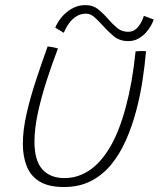

<svg xmlns="http://www.w3.org/2000/svg" viewBox="-20 -712 629 752"><path d="M511 -510.5Q513.5 -511 519 -511.5Q524.5 -512 530.5 -512Q536 -512 543 -512Q550 -512 552 -511.5Q547 -454.5 537.8 -394.5Q528.5 -334.5 513 -276.5Q497 -216.5 473.2 -162.8Q449.5 -109 415.8 -67.8Q382 -26.5 336.2 -3Q290.5 20.5 230.5 20.5Q170.5 20.5 135.2 -1Q100 -22.5 84.8 -60.8Q69.5 -99 69.5 -148.5Q69.5 -201.5 83.5 -264Q97.5 -326.5 119.8 -394.2Q142 -462 166.5 -530Q171 -529.5 176.5 -528.8Q182 -528 187 -527Q192.5 -526 197.2 -524.8Q202 -523.5 207 -522Q183.5 -461 162.5 -395.8Q141.5 -330.5 128.2 -269.2Q115 -208 115 -157.5Q115 -83 145.8 -48.8Q176.5 -14.5 232.5 -14.5Q283.5 -14.5 328.2 -43.5Q373 -72.5 409.8 -133.8Q446.5 -195 472.5 -292Q485 -338 494.8 -392.5Q504.5 -447 511 -510.5ZM196.5 -603.5Q203.5 -622.5 220 -643Q236.5 -663.5 260.8 -677.8Q285 -692 314.5 -692Q344.5 -692 365.2 -675Q386 -658 403.5 -637.5Q420 -618.5 438.2 -603Q456.5 -587.5 481.5 -587.5Q505 -587.5 520.2 -605.8Q535.5 -624 543.5 -650L582 -635.5Q579 -625.5 571 -611.2Q563 -597 550.5 -583.2Q538 -569.5 521 -560.2Q504 -551 482 -551Q448 -551 424.2 -571.2Q400.5 -591.5 381 -613.5Q365.5 -631 350 -644.8Q334.5 -658.5 316.5 -658.5Q296 -658.5 279.2 -648Q262.5 -637.5 250.2 -620.5Q238 -603.5 230 -583.5Z"/></svg>

Font: Grandstander Thin Thin
Style: Italic
Weight: 250
Italic angle: -15°
Version: Version 1.200